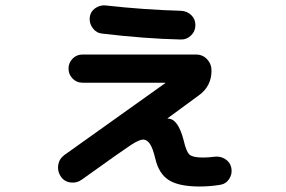

<svg xmlns="http://www.w3.org/2000/svg" viewBox="-20 -637 1040 699"><path d="M278.3 16.6Q259.8 30.3 236.8 27.3Q213.9 24.4 201.2 5.4Q188.5 -13.7 191.9 -36.1Q195.3 -58.6 213.9 -72.3L581.1 -334L582 -335Q581.1 -335.9 580.1 -335.9H280.3Q258.8 -335.9 244.1 -351.1Q229.5 -366.2 229.5 -387.2Q229.5 -408.2 244.1 -423.3Q258.8 -438.5 280.3 -438.5H693.4Q717.8 -438.5 733.9 -421.4Q750 -404.3 750 -379.9Q750 -323.2 704.1 -290L589.8 -206.1Q589.8 -205.1 590.8 -205.1H591.8Q627.9 -205.1 648.4 -127Q658.2 -84 670.4 -73.7Q682.6 -63.5 718.8 -63.5Q738.3 -63.5 760.7 -66.4Q782.2 -69.3 800.3 -57.6Q818.4 -45.9 822.3 -25.4Q826.2 -2.9 814 15.1Q801.8 33.2 780.3 36.1Q743.2 42 707 42Q631.8 42 595.2 19Q558.6 -3.9 545.9 -57.6Q536.1 -98.6 525.4 -113.8Q514.6 -128.9 501 -128.9Q487.3 -128.9 457 -109.4Q426.8 -89.8 278.3 16.6ZM364.3 -617.2Q502.9 -601.6 638.7 -597.7Q661.1 -596.7 676.3 -582Q691.4 -567.4 691.4 -545.4Q691.4 -523.4 675.3 -507.8Q659.2 -492.2 636.7 -493.2Q508.8 -496.1 352.5 -514.6Q331.1 -516.6 317.9 -534.2Q304.7 -551.8 306.6 -572.8Q308.6 -593.8 325.7 -606.4Q342.8 -619.1 364.3 -617.2Z"/></svg>

Font: Rounded Mgen+ 1m bold
Style: Bold
Weight: 700
Designer: [Source Han Sans]
Ryoko NISHIZUKA  (kana & ideographs); Paul D. Hunt (Latin, Greek & Cyrillic); Wenlong ZHANG  (bopomofo
Version: Version 1.059.20150602